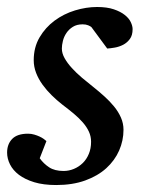

<svg xmlns="http://www.w3.org/2000/svg" viewBox="-28 -514 418 546"><path d="M349.1 -431.2Q349.1 -413.6 341.3 -403.1Q333.5 -392.6 322.3 -386.7Q311 -380.9 298.6 -378.7Q286.1 -376.5 276.9 -376L231.9 -437Q229 -439.5 222.7 -442.1Q216.3 -444.8 207 -444.8Q190.4 -444.8 179.2 -437.7Q168 -430.7 160.9 -420.2Q153.8 -409.7 150.9 -397.7Q147.9 -385.7 147.9 -376Q147.9 -362.3 155.8 -348.4Q163.6 -334.5 176.3 -320.6Q189 -306.6 204.8 -293.2Q220.7 -279.8 236.8 -267.1Q253.4 -253.9 268.8 -240Q284.2 -226.1 296.4 -211.2Q308.6 -196.3 315.9 -179.7Q323.2 -163.1 323.2 -145Q323.2 -114.3 310.8 -85.9Q298.3 -57.6 274.2 -35.6Q250 -13.7 214.1 -0.7Q178.2 12.2 131.8 12.2Q95.7 12.2 69.3 4.2Q43 -3.9 25.9 -16.8Q8.8 -29.8 0.5 -46.4Q-7.8 -63 -7.8 -80.1Q-7.8 -104 6.6 -118.9Q21 -133.8 51.8 -133.8Q61 -133.8 69.3 -131.3Q77.6 -128.9 84.5 -125.7Q91.3 -122.6 96.4 -118.9Q101.6 -115.2 104 -112.8L85 -64Q95.7 -48.8 111.6 -38.3Q127.4 -27.8 152.8 -27.8Q168 -27.8 182.1 -33.7Q196.3 -39.6 207.3 -50.3Q218.3 -61 224.6 -76.4Q231 -91.8 231 -110.8Q231 -126 224.9 -139.4Q218.8 -152.8 207.8 -165.5Q196.8 -178.2 181.9 -190.7Q167 -203.1 148.9 -216.8Q133.3 -229 118.9 -243.2Q104.5 -257.3 93 -273.2Q81.5 -289.1 74.7 -306.6Q67.9 -324.2 67.9 -342.8Q67.9 -379.4 84.5 -407.7Q101.1 -436 127.2 -455.3Q153.3 -474.6 185.3 -484.4Q217.3 -494.1 248 -494.1Q276.4 -494.1 295.7 -487.5Q314.9 -481 326.9 -471.4Q338.9 -461.9 344 -450.9Q349.1 -439.9 349.1 -431.2Z"/></svg>

Font: Charis SIL Cyr
Style: Italic
Weight: 400
Italic angle: -11°
Foundry: SIL International
Version: Version 5.000